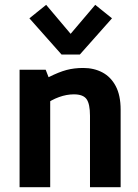

<svg xmlns="http://www.w3.org/2000/svg" viewBox="-20 -782 578 802"><path d="M61.8 0V-490.8H170.8L182.9 -459.5Q226.3 -481.3 258 -489.7Q289.8 -498.1 327.7 -498.1Q372.6 -498.1 407.9 -479.4Q443.1 -460.7 463.5 -422.2Q483.9 -383.6 483.9 -323.7V0H355.9V-298.4Q355.9 -347.6 341.7 -367.8Q327.5 -387.9 288.6 -387.9Q258.2 -387.9 226.6 -376.5Q195 -365.1 166.7 -344.2L189.7 -422.7V0ZM237.1 -554.2 102.8 -705.5 172.8 -761.8 275 -640.7 377.8 -761.8 447.8 -705.5 313.5 -554.2Z"/></svg>

Font: Anaheim
Style: Regular
Weight: 400
Designer: Vernon Adams
Foundry: Vernon Adams
Version: Version 2.001